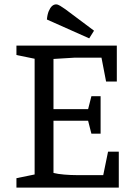

<svg xmlns="http://www.w3.org/2000/svg" viewBox="-20 -856 612 876"><path d="M194 -767Q196 -790 202.5 -805.5Q209 -821 217.5 -828.5Q226 -836 236 -836Q244 -836 254.5 -829.5Q265 -823 278 -814L409 -716L387 -681ZM55 -43 138 -60V-588L55 -605V-648H513V-484H464L443 -593H322L224 -587V-358H382L397 -417H439V-246H397L382 -305H224V-67Q243 -62 273 -59.5Q303 -57 331 -57H451L473 -164H522V0H55Z"/></svg>

Font: Faustina VF Beta
Style: Regular
Weight: 400
Designer: Alfonso Garcia
Foundry: Omnibus-Type
Version: Version 1.006